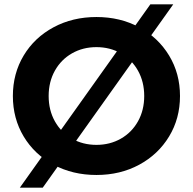

<svg xmlns="http://www.w3.org/2000/svg" viewBox="-20 -790 884 880"><path d="M39 -350Q39 -453 88.5 -535.5Q138 -618 225.5 -665Q313 -712 422 -712Q531 -712 618 -665Q705 -618 755 -535.5Q805 -453 805 -350Q805 -247 755 -164.5Q705 -82 618 -35Q531 12 422 12Q313 12 225.5 -35Q138 -82 88.5 -164.5Q39 -247 39 -350ZM641 -350Q641 -415 612.5 -466Q584 -517 534 -545.5Q484 -574 422 -574Q360 -574 310 -545.5Q260 -517 231.5 -466Q203 -415 203 -350Q203 -285 231.5 -234Q260 -183 310 -154.5Q360 -126 422 -126Q484 -126 534 -154.5Q584 -183 612.5 -234Q641 -285 641 -350ZM669 -770H774L176 70H71Z"/></svg>

Font: Montserrat GRBold
Style: Regular
Weight: 700
Designer: Julieta Ulanovsky
Foundry: Julieta Ulanovsky
Version: Version 1.00 May 29, 2023, initial release